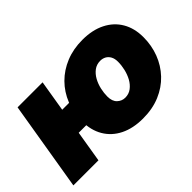

<svg xmlns="http://www.w3.org/2000/svg" viewBox="-92 -791 1060 1060"><g transform="rotate(-45 437.5 -261.0)"><path d="M0.5 0 87.4 -522.5H282.7L196.3 0ZM169.4 -184.6 194.8 -338.9H355.5L330.1 -184.6ZM533.7 11.2Q456.5 11.2 400.6 -16.6Q344.7 -44.4 314.5 -95.5Q284.2 -146.5 284.2 -216.3Q284.2 -284.2 307.4 -342Q330.6 -399.9 373 -442.6Q415.5 -485.4 474.1 -509.3Q532.7 -533.2 604 -533.2Q681.2 -533.2 737.1 -505.1Q793 -477.1 823 -426Q853 -375 853 -305.2Q853 -240.7 831.3 -183.6Q809.6 -126.5 768.1 -82.5Q726.6 -38.6 667.5 -13.7Q608.4 11.2 533.7 11.2ZM545.9 -139.6Q574.2 -139.6 595.5 -155.8Q616.7 -171.9 630.4 -197Q644 -222.2 650.9 -251.5Q657.7 -280.8 657.7 -308.1Q657.7 -333 648.7 -349.4Q639.6 -365.7 624.8 -373.8Q609.9 -381.8 591.8 -381.8Q563.5 -381.8 542.2 -366Q521 -350.1 507.1 -325Q493.2 -299.8 486.6 -270.5Q480 -241.2 480 -214.4Q480 -176.8 499.8 -158.2Q519.5 -139.6 545.9 -139.6Z"/></g></svg>

Font: Inter 28pt Black
Style: Italic
Weight: 900
Italic angle: -9.3988°
Designer: Rasmus Andersson
Foundry: rsms
Version: Version 4.001;git-66647c0bb